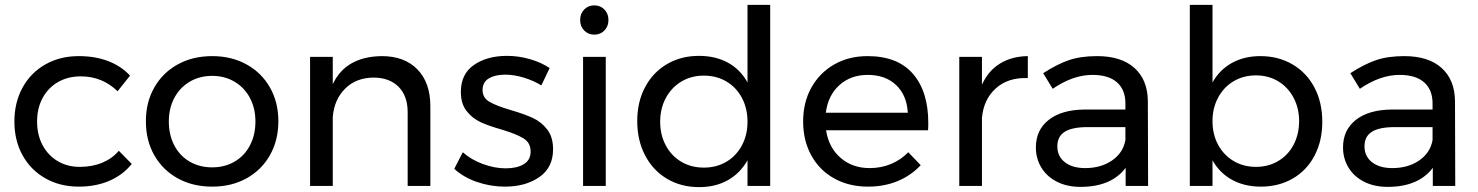

<svg xmlns="http://www.w3.org/2000/svg" viewBox="-20 -762 6060 787"><path d="M311 -449Q259 -449 218.5 -426Q178 -403 155 -361Q132 -319 132 -264Q132 -209 154.5 -167Q177 -125 216.5 -101.5Q256 -78 307 -78Q358 -78 399 -95Q440 -112 467 -144L520 -90Q484 -45 428.5 -21Q373 3 303 3Q226 3 166 -31Q106 -65 72.5 -125.5Q39 -186 39 -264Q39 -342 72.5 -403Q106 -464 166 -498Q226 -532 303 -532Q370 -532 423.5 -511.5Q477 -491 513 -452L462 -388Q399 -449 311 -449Z M1121 -265Q1121 -187 1086.5 -126Q1052 -65 990.5 -31Q929 3 850 3Q770 3 708.5 -31Q647 -65 612.5 -125.5Q578 -186 578 -265Q578 -343 612.5 -403.5Q647 -464 708.5 -498Q770 -532 850 -532Q929 -532 990.5 -498Q1052 -464 1086.5 -403.5Q1121 -343 1121 -265ZM672 -264Q672 -209 694.5 -166Q717 -123 757.5 -99.5Q798 -76 850 -76Q901 -76 941.5 -99.5Q982 -123 1004.5 -166Q1027 -209 1027 -264Q1027 -318 1004.5 -360.5Q982 -403 941.5 -427Q901 -451 850 -451Q798 -451 757.5 -427Q717 -403 694.5 -360.5Q672 -318 672 -264Z M1744 -327V0H1651V-302Q1651 -369 1613.5 -406.5Q1576 -444 1510 -444Q1439 -443 1394.5 -398.5Q1350 -354 1344 -283V0H1251V-529H1344V-417Q1397 -530 1545 -532Q1638 -532 1691 -477.5Q1744 -423 1744 -327Z M2051 -456Q2009 -456 1983.5 -440.5Q1958 -425 1958 -393Q1958 -361 1986.5 -344.5Q2015 -328 2073 -311Q2128 -295 2163 -279Q2198 -263 2222.5 -232Q2247 -201 2247 -150Q2247 -75 2190.5 -36Q2134 3 2050 3Q1991 3 1935.5 -16Q1880 -35 1842 -70L1877 -138Q1910 -108 1958.5 -90Q2007 -72 2053 -72Q2099 -72 2127 -89Q2155 -106 2155 -141Q2155 -177 2125.5 -195Q2096 -213 2036 -231Q1983 -246 1949.5 -261.5Q1916 -277 1892.5 -307Q1869 -337 1869 -385Q1869 -459 1923 -496Q1977 -533 2058 -533Q2106 -533 2152.5 -519.5Q2199 -506 2233 -483L2199 -412Q2166 -432 2126.5 -444Q2087 -456 2051 -456Z M2370 -529H2463V0H2370ZM2474 -680Q2474 -654 2457.5 -637Q2441 -620 2416 -620Q2391 -620 2374.5 -637Q2358 -654 2358 -680Q2358 -706 2374.5 -723Q2391 -740 2416 -740Q2441 -740 2457.5 -723Q2474 -706 2474 -680Z M3137 -742V0H3044V-105Q3014 -52 2963.5 -23.5Q2913 5 2846 5Q2771 5 2713.5 -29.5Q2656 -64 2624 -125.5Q2592 -187 2592 -266Q2592 -344 2624 -404.5Q2656 -465 2713.5 -499Q2771 -533 2845 -533Q2913 -533 2964 -505Q3015 -477 3044 -424V-742ZM3044 -263Q3044 -318 3021 -361Q2998 -404 2957.5 -428Q2917 -452 2865 -452Q2813 -452 2772.5 -427.5Q2732 -403 2709 -360Q2686 -317 2686 -263Q2686 -209 2709 -166Q2732 -123 2772.5 -99Q2813 -75 2865 -75Q2917 -75 2957.5 -99Q2998 -123 3021 -166Q3044 -209 3044 -263Z M3785 -258Q3785 -238 3784 -228H3366Q3377 -157 3425.5 -115Q3474 -73 3545 -73Q3592 -73 3632.5 -90Q3673 -107 3703 -138L3754 -85Q3715 -43 3660 -20Q3605 3 3538 3Q3460 3 3399.5 -30.5Q3339 -64 3305.5 -125Q3272 -186 3272 -264Q3272 -342 3305.5 -402.5Q3339 -463 3399 -497.5Q3459 -532 3536 -532Q3659 -532 3722 -459.5Q3785 -387 3785 -258ZM3701 -300Q3697 -372 3653 -413.5Q3609 -455 3537 -455Q3467 -455 3420.5 -413Q3374 -371 3365 -300Z M4193 -532V-442Q4112 -445 4062 -400Q4012 -355 4005 -279V0H3912V-529H4005V-415Q4031 -472 4079 -501.5Q4127 -531 4193 -532Z M4594 0V-74Q4535 4 4409 4Q4354 4 4312.5 -17Q4271 -38 4248.5 -75Q4226 -112 4226 -158Q4226 -229 4278.5 -270.5Q4331 -312 4425 -313H4593V-338Q4593 -394 4558.5 -424.5Q4524 -455 4458 -455Q4378 -455 4295 -398L4256 -462Q4313 -499 4361.5 -515.5Q4410 -532 4477 -532Q4576 -532 4630 -483.5Q4684 -435 4685 -348L4686 0ZM4593 -188V-241H4438Q4375 -241 4344.5 -222Q4314 -203 4314 -162Q4314 -121 4345 -97Q4376 -73 4428 -73Q4493 -73 4538.5 -104.5Q4584 -136 4593 -188Z M5400 -263Q5400 -185 5368.5 -124.5Q5337 -64 5279.5 -30.5Q5222 3 5148 3Q5081 3 5030 -25Q4979 -53 4950 -105V0H4857V-742H4950V-424Q4979 -476 5029.5 -504Q5080 -532 5146 -532Q5220 -532 5278 -498Q5336 -464 5368 -403Q5400 -342 5400 -263ZM5305 -266Q5305 -319 5282 -362Q5259 -405 5219 -429Q5179 -453 5128 -453Q5077 -453 5036.5 -429Q4996 -405 4973 -362Q4950 -319 4950 -266Q4950 -211 4973 -168.5Q4996 -126 5036.5 -102Q5077 -78 5128 -78Q5179 -78 5219.5 -102Q5260 -126 5282.5 -169Q5305 -212 5305 -266Z M5853 0V-74Q5794 4 5668 4Q5613 4 5571.5 -17Q5530 -38 5507.5 -75Q5485 -112 5485 -158Q5485 -229 5537.5 -270.5Q5590 -312 5684 -313H5852V-338Q5852 -394 5817.5 -424.5Q5783 -455 5717 -455Q5637 -455 5554 -398L5515 -462Q5572 -499 5620.5 -515.5Q5669 -532 5736 -532Q5835 -532 5889 -483.5Q5943 -435 5944 -348L5945 0ZM5852 -188V-241H5697Q5634 -241 5603.5 -222Q5573 -203 5573 -162Q5573 -121 5604 -97Q5635 -73 5687 -73Q5752 -73 5797.5 -104.5Q5843 -136 5852 -188Z"/></svg>

Font: Montserrat arm2
Style: Regular
Weight: 400
Designer: Julieta Ulanovsky
Foundry: Julieta Ulanovsky
Version: Version 6.000